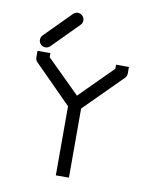

<svg xmlns="http://www.w3.org/2000/svg" viewBox="-84 -865 709 881"><g transform="rotate(10 270.0 -425.0)"><path d="M298 -371V-49H237V-371L64 -545Q55 -554 55 -566V-597H115V-578L269 -426L421 -578V-597H481V-568Q481 -554 473 -546ZM57 -649Q57 -662 66 -671L186 -792Q195 -801 207 -801Q220 -801 229 -792Q238 -783 238 -770Q238 -758 229 -749L109 -628Q100 -619 87 -619Q75 -619 66 -628Q57 -637 57 -649Z"/></g></svg>

Font: 3270 Nerd Font Mono
Style: Regular
Weight: 400
Monospace: yes
Version: Version 3.0.1;Nerd Fonts 3.0.0